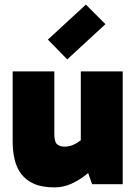

<svg xmlns="http://www.w3.org/2000/svg" viewBox="-20 -800 596 834"><path d="M217 14Q163 14 128 -1.5Q93 -17 72.5 -44Q52 -71 43.5 -107.5Q35 -144 35 -186V-490H216V-217Q216 -184 228 -173.5Q240 -163 260 -163Q273 -163 286 -166.5Q299 -170 314 -179Q329 -188 347 -205L391 -117H331V-490H513V0H380L343 -105L412 -96Q389 -70 358 -44.5Q327 -19 291.5 -2.5Q256 14 217 14ZM272 -542 188 -628 353 -780 438 -695Z"/></svg>

Font: Gabarito Black
Style: Regular
Weight: 900
Designer: Leandro Assis / Alvaro Franca / Felipe Casaprima
Foundry: Naipe Foundry
Version: Version 1.000